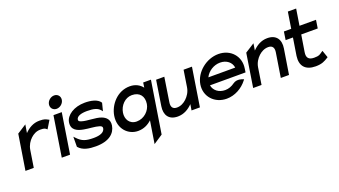

<svg xmlns="http://www.w3.org/2000/svg" viewBox="-66 -1233 3577 2023"><g transform="rotate(-20 1722.5 -222.0)"><path d="M24 0H117L147 -190C155 -241 181 -281 211 -309C238 -334 274 -355 318 -355C362 -355 369 -350 384 -338L392 -331L446 -420L437 -424C412 -437 400 -447 341 -447C272 -447 218 -413 175 -369L190 -461L87 -395Z M496 -573C490 -533 518 -502 557 -502C596 -502 634 -533 640 -573C646 -613 618 -644 579 -644C540 -644 502 -613 496 -573ZM431 0H524L595 -451H502Z M630 -324C617 -239 682 -212 751 -200C804 -190 874 -189 918 -175C939 -168 950 -161 947 -142C940 -99 892 -80 820 -80C732 -80 689 -94 639 -147L621 -166L620 -53L622 -51C666 0 737 11 811 11C964 11 1031 -57 1044 -137C1054 -203 1018 -235 973 -253C912 -277 813 -270 754 -290C734 -297 724 -303 727 -320C733 -355 782 -371 848 -371C928 -371 966 -358 994 -326L1006 -311L1028 -398L1027 -401C998 -447 924 -462 856 -462C734 -462 642 -400 630 -324Z M1101 -225C1079 -84 1175 11 1285 11C1349 11 1399 -15 1439 -52L1399 200L1503 131L1595 -451H1508L1500 -396C1471 -433 1426 -462 1360 -462C1219 -462 1120 -343 1101 -225ZM1199 -225C1211 -301 1272 -367 1349 -367C1437 -367 1480 -308 1467 -225C1456 -156 1391 -88 1305 -88C1224 -88 1188 -156 1199 -225Z M1602 -151C1587 -56 1629 11 1730 11C1799 11 1854 -23 1897 -67L1886 0H1980L2048 -432H1954L1925 -246C1917 -195 1890 -155 1860 -127C1833 -102 1797 -81 1753 -81C1705 -81 1688 -112 1696 -161L1738 -432H1646Z M2067 -226C2046 -95 2143 11 2279 11C2369 11 2456 -37 2511 -109L2519 -119L2509 -123C2508 -123 2448 -152 2400 -117C2369 -94 2332 -80 2294 -80C2223 -80 2169 -122 2159 -182H2558L2564 -224C2585 -356 2490 -462 2354 -462C2218 -462 2088 -357 2067 -226ZM2172 -267C2201 -327 2268 -371 2340 -371C2412 -371 2465 -328 2473 -267Z M2577 0H2671L2700 -186C2708 -237 2735 -277 2765 -305C2792 -330 2829 -351 2873 -351C2921 -351 2938 -320 2930 -271L2887 0H2979L3024 -281C3039 -376 2996 -443 2895 -443C2826 -443 2772 -409 2729 -365L2741 -442L2636 -375Z M3071 -357H3153L3122 -161C3107 -52 3161 11 3276 11C3347 11 3380 -9 3417 -32L3425 -37L3397 -118L3386 -111C3353 -89 3349 -80 3291 -80C3229 -80 3206 -110 3216 -170L3246 -357H3431L3445 -449H3260L3289 -632H3196L3167 -449H3085Z"/></g></svg>

Font: Charger Pro
Style: ExBdObl
Weight: 400
Designer: Jasper
Foundry: Cannot Into Space Fonts
Version: Version 1.09